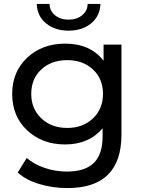

<svg xmlns="http://www.w3.org/2000/svg" viewBox="-20 -757 730 977"><path d="M167 -737H232Q233 -701 260.5 -679Q288 -657 329 -657Q370 -657 397.5 -679Q425 -701 426 -737H491Q489 -675 443.5 -638Q398 -601 329 -601Q260 -601 214.5 -638Q169 -675 167 -737ZM507 -530H598V-72Q598 200 323 200Q248 200 180 179.5Q112 159 70 121L116 47Q153 79 207.5 97.5Q262 116 320 116Q413 116 457.5 72Q502 28 502 -62V-104Q433 -22 311 -22Q195 -22 118.5 -93.5Q42 -165 42 -279Q42 -392 118.5 -463.5Q195 -535 311 -535Q440 -535 507 -448ZM504 -279Q504 -356 453 -403.5Q402 -451 322 -451Q241 -451 190 -403.5Q139 -356 139 -279Q139 -203 190.5 -154.5Q242 -106 322 -106Q402 -106 453 -154.5Q504 -203 504 -279Z"/></svg>

Font: Montserrat
Style: Regular
Weight: 500
Designer: Julieta Ulanovsky
Foundry: Julieta Ulanovsky
Version: Version 7.200;PS 007.200;hotconv 1.0.88;makeotf.lib2.5.64775